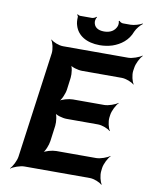

<svg xmlns="http://www.w3.org/2000/svg" viewBox="-100 -991 866 1091"><g transform="rotate(10 333.0 -445.5)"><path d="M540 -358 542 -373C545 -397 564 -434 578 -447L577 -449C562 -437 523 -423 499 -423H318C294 -423 253 -412 239 -399L240 -397C255 -409 272 -449 275 -473L284 -542C287 -566 282 -606 271 -618L268 -616C278 -603 317 -592 341 -592H570C594 -592 630 -578 641 -566L643 -568C633 -581 624 -618 627 -642L630 -661C633 -685 652 -722 666 -735L664 -737C649 -725 610 -711 586 -711H210C186 -711 151 -725 140 -737L138 -735C148 -722 157 -685 154 -661L70 -50C67 -26 48 11 34 24L35 26C50 14 89 0 113 0H490C514 0 549 14 560 26L563 24C553 11 544 -26 547 -50L549 -68C552 -92 571 -129 585 -142L584 -144C569 -132 530 -118 506 -118H276C252 -118 211 -107 197 -94L199 -92C214 -104 230 -144 233 -168L245 -258C248 -282 243 -322 232 -334L229 -332C239 -319 278 -308 302 -308H483C507 -308 543 -294 554 -282L556 -284C546 -297 537 -334 540 -358ZM425 -834C389 -834 367 -849 364 -878C363 -886 367 -902 372 -907L369 -909C365 -904 352 -898 344 -898H276C271 -898 264 -902 261 -904L258 -901C261 -899 265 -893 264 -888C263 -871 264 -854 269 -840C285 -786 337 -753 414 -753C439 -753 464 -757 486 -764C533 -780 575 -811 594 -863C602 -882 622 -905 635 -914L634 -917C620 -908 587 -898 567 -898H523C515 -898 504 -904 502 -909L497 -907C500 -902 500 -886 497 -878C486 -849 460 -834 425 -834Z"/></g></svg>

Font: Asimov
Style: EdgeIt
Weight: 500
Designer: Google
Version: Version 2.000980: 2014